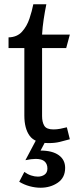

<svg xmlns="http://www.w3.org/2000/svg" viewBox="-20 -659 367 899"><path d="M197 -639Q190 -605 184.5 -568.5Q179 -532 177 -497H307L290 -434H177V-116Q177 -87 187.5 -70Q198 -53 230 -53Q246 -53 262 -56Q278 -59 293 -63L307 -7Q282 0 259.5 5.5Q237 11 208 11Q144 11 119 -23Q94 -57 94 -118V-434H20V-484Q60 -485 83 -510.5Q106 -536 118 -572Q130 -608 136 -639ZM152 -9H199L170 46Q225 46 255 67.5Q285 89 285 127Q285 173 250.5 196.5Q216 220 170 220Q145 220 119 213Q93 206 70 192L94 146Q109 157 125.5 162.5Q142 168 157 168Q176 168 189 158.5Q202 149 202 130Q202 109 189 97Q176 85 147 85Q128 85 99 91Z"/></svg>

Font: Rosario Light
Style: Regular
Weight: 300
Designer: Hector Gatti
Foundry: Omnibus Type
Version: Version 1.101; ttfautohint (v1.8.1.43-b0c9)